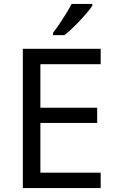

<svg xmlns="http://www.w3.org/2000/svg" viewBox="-20 -964 596 984"><path d="M496 0H97V-714H496V-635H187V-412H478V-334H187V-79H496ZM453 -934Q441 -916 416 -887.5Q391 -859 362.5 -830.5Q334 -802 310 -784H252V-796Q267 -815 284.5 -841Q302 -867 319 -894.5Q336 -922 347 -944H453Z"/></svg>

Font: Noto Sans Rejang
Style: Regular
Weight: 400
Designer: Monotype Design Team
Foundry: Monotype Imaging Inc.
Version: Version 2.001; ttfautohint (v1.8.4.7-5d5b)